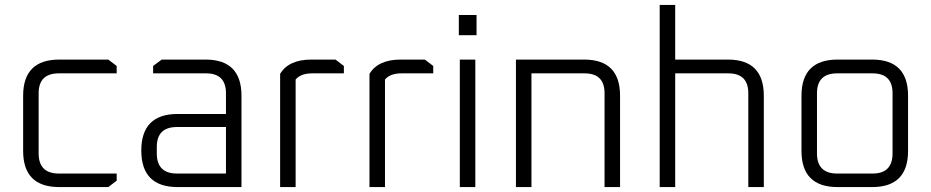

<svg xmlns="http://www.w3.org/2000/svg" viewBox="-20 -760 3784 780"><path d="M74 -147V-371Q74 -518 221 -518H420L454 -492V-462H219Q137 -462 137 -381V-137Q137 -55 219 -55H454V-26L420 0H221Q74 0 74 -147Z M702 0Q554 0 554 -148.5Q554 -297 702 -297H898V-381Q898 -462 817 -462H602V-492L637 -518H815Q961 -518 961 -371V0ZM617 -137Q617 -55 699 -55H898V-244H699Q617 -244 617 -163Z M1118 0V-460Q1153 -518 1245 -518H1343L1377 -492V-462H1248Q1202 -462 1181 -437V0Z M1481 0V-460Q1516 -518 1608 -518H1706L1740 -492V-462H1611Q1565 -462 1544 -437V0Z M1844 -617V-699H1916V-617ZM1848 0V-518H1911V0Z M2076 0V-518H2353Q2499 -518 2499 -371V0H2436V-381Q2436 -462 2355 -462H2139V0Z M2660 0V-740H2723V-518H2937Q3083 -518 3083 -371V0H3020V-381Q3020 -462 2939 -462H2723V0Z M3236 -147V-371Q3236 -518 3383 -518H3523Q3669 -518 3669 -371V-147Q3669 0 3523 0H3383Q3236 0 3236 -147ZM3299 -137Q3299 -55 3381 -55H3525Q3606 -55 3606 -137V-381Q3606 -462 3525 -462H3381Q3299 -462 3299 -381Z"/></svg>

Font: Oxanium ExtraLight Light
Style: Regular
Weight: 300
Version: Version 2.000